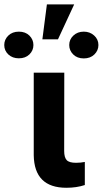

<svg xmlns="http://www.w3.org/2000/svg" viewBox="-89 -865 477 890"><path d="M209 -528.3 208.5 -165Q208.5 -135.7 220 -123Q231.4 -110.4 263.2 -110.4Q284.7 -110.4 304.2 -114.3V-7.3Q266.1 5.4 218.8 5.4Q69.8 5.4 67.4 -145.5V-528.3ZM231.9 -656.2Q231.9 -682.1 251.2 -700.2Q270.5 -718.3 299.3 -718.3Q327.6 -718.3 347.4 -700.4Q367.2 -682.6 367.2 -656.2Q367.2 -630.9 348.4 -612.5Q329.6 -594.2 299.3 -594.2Q269 -594.2 250.5 -612.5Q231.9 -630.9 231.9 -656.2ZM-69.3 -656.2Q-69.3 -681.6 -50.5 -700Q-31.7 -718.3 -1.5 -718.3Q28.8 -718.3 47.4 -700Q65.9 -681.6 65.9 -656.2Q65.9 -630.9 47.4 -612.8Q28.8 -594.7 -1.5 -594.7Q-31.2 -594.7 -50.3 -612.5Q-69.3 -630.4 -69.3 -656.2ZM128.4 -844.7H254.9L179.7 -682.6H107.4Z"/></svg>

Font: MAUL Bold
Style: Bold
Weight: 700
Designer: MAUL
Version: Version 1.0; 2020; ttfautohint (v1.8.3)